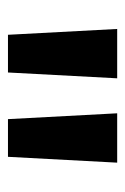

<svg xmlns="http://www.w3.org/2000/svg" viewBox="66 -866 321 494"><g transform="rotate(90 227.0 -619.5)"><path d="M70 -479 55 -760H182L167 -479ZM287 -479 272 -760H399L384 -479Z"/></g></svg>

Font: Murecho Medium
Style: Regular
Weight: 500
Designer: Neil Summerour
Foundry: Positype
Version: Version 1.010; ttfautohint (v1.8.3)